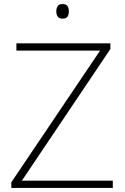

<svg xmlns="http://www.w3.org/2000/svg" viewBox="-20 -928 617 948"><path d="M537 0H36V-28L474 -678H61V-714H525V-686L88 -36H537ZM288 -908Q307 -908 313.5 -898Q320 -888 320 -872Q320 -856 313.5 -846Q307 -836 288 -836Q272 -836 265 -846Q258 -856 258 -872Q258 -888 265 -898Q272 -908 288 -908Z"/></svg>

Font: Noto Sans Khmer UI ExtraLight
Style: Regular
Weight: 200
Designer: Danh Hong and the Monotype Design Team
Foundry: Monotype Imaging Inc.
Version: Version 2.002; ttfautohint (v1.8.4.7-5d5b)